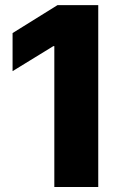

<svg xmlns="http://www.w3.org/2000/svg" viewBox="-20 -748 454 768"><path d="M373 -727.5V0H197.3V-563.5H193.4L30.3 -463.4V-615.7L210 -727.5Z"/></svg>

Font: Inter Tight ExtraBold
Style: Regular
Weight: 800
Designer: Rasmus Andersson
Foundry: rsms
Version: Version 3.004; ttfautohint (v1.8.4.7-5d5b)